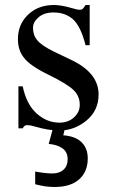

<svg xmlns="http://www.w3.org/2000/svg" viewBox="-20 -504 449 764"><path d="M336.9 -484.1V-324.1H320.5Q301 -400 270.5 -427.2Q240 -454.4 192.8 -454.4Q155.9 -454.4 133.6 -435.4Q111.3 -416.4 111.3 -393.3Q111.3 -364.1 128.2 -344.1Q144.6 -323.1 193.8 -299L268.7 -263.1Q372.3 -211.8 372.3 -128.2Q372.3 -64.1 324.1 -24.4Q275.9 15.4 215.9 15.4Q172.8 15.4 116.9 -1Q100 -6.2 88.2 -6.2Q76.4 -6.2 70.3 6.7H53.3V-160.5H70.3Q85.6 -88.2 126.2 -52.1Q166.7 -15.9 216.9 -15.9Q251.3 -15.9 274.4 -36.9Q297.4 -57.9 297.4 -87.2Q297.4 -122.1 271.8 -146.4Q246.2 -170.8 171.8 -207.2Q97.4 -243.6 74.9 -274.9Q51.3 -304.1 51.3 -348.7Q51.3 -406.7 91.5 -445.4Q131.8 -484.1 194.9 -484.1Q222.1 -484.1 262.1 -472.8Q287.2 -465.1 297.4 -465.1Q305.1 -465.1 309.2 -469Q313.3 -472.8 320.5 -484.1ZM329.2 126.2Q329.2 179 295.1 209.5Q261 240 197.4 240Q189.2 240 179.5 239.5Q169.7 239 159.5 237.4Q149.2 235.9 139 233.6Q128.7 231.3 120 229.2V178.5Q137.9 182.1 156.2 184.1Q174.4 186.2 188.2 186.2Q216.9 186.2 233.1 171Q249.2 155.9 249.2 129.7Q249.2 100.5 227.9 85.9Q206.7 71.3 173.8 68.7L194.9 -8.7H242.1L231.8 34.4Q280.5 37.9 304.9 62.3Q329.2 86.7 329.2 126.2Z"/></svg>

Font: MM Jasmine
Style: Regular
Weight: 400
Designer: Khon Soe Zaw Thu
Version: Version 1.00 July 11, 2016, initial release